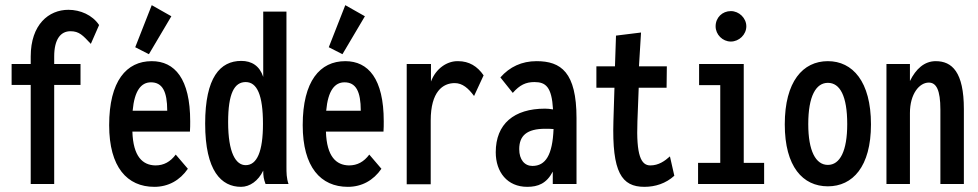

<svg xmlns="http://www.w3.org/2000/svg" viewBox="-20 -713 3790 744"><path d="M99 0H190V-384H292V-465H190V-494C190 -561 215 -592 253 -592C287 -592 301 -576 332 -543L364 -616C338 -655 291 -675 245 -675C169 -675 99 -618 99 -494V-465H25V-384H99Z M557 -503 644 -650 568 -693 504 -530ZM578 11C632 11 677 -14 708 -59L661 -114C640 -86 615 -72 582 -72C533 -73 496 -106 493 -203H716C717 -216 717 -230 717 -243C717 -408 657 -476 568 -476C470 -476 403 -399 403 -228C403 -65 473 11 578 11ZM494 -284C501 -362 527 -394 565 -394C609 -394 628 -359 628 -284Z M914 11C948 11 981 -12 1000 -52C1000 -30 1002 -19 1009 0H1098C1090 -23 1090 -44 1090 -67V-668H1000V-415C986 -458 955 -477 915 -477C833 -477 775 -413 775 -234C775 -50 838 11 914 11ZM932 -73C894 -73 864 -120 864 -240C864 -351 888 -395 932 -395C976 -395 999 -345 999 -233C999 -126 976 -73 932 -73Z M1307 -503 1394 -650 1318 -693 1254 -530ZM1328 11C1382 11 1427 -14 1458 -59L1411 -114C1390 -86 1365 -72 1332 -72C1283 -73 1246 -106 1243 -203H1466C1467 -216 1467 -230 1467 -243C1467 -408 1407 -476 1318 -476C1220 -476 1153 -399 1153 -228C1153 -65 1223 11 1328 11ZM1244 -284C1251 -362 1277 -394 1315 -394C1359 -394 1378 -359 1378 -284Z M1556 1H1649V-246C1649 -358 1696 -391 1742 -391C1772 -391 1795 -371 1817 -341L1854 -421C1830 -456 1798 -476 1755 -476C1713 -477 1669 -448 1650 -397V-465H1556Z M2023 11C2065 11 2098 -2 2122 -48V0H2214V-255C2214 -433 2154 -476 2059 -476C2002 -476 1955 -454 1919 -413L1967 -353C1994 -384 2018 -395 2051 -395C2095 -395 2118 -376 2123 -289C2112 -291 2101 -292 2092 -292C1972 -292 1901 -233 1901 -123C1901 -46 1946 11 2023 11ZM1992 -135C1992 -187 2021 -214 2093 -214C2102 -214 2113 -214 2125 -213C2121 -112 2094 -70 2043 -70C2013 -70 1992 -94 1992 -135Z M2477 11C2519 11 2560 -2 2593 -32L2576 -107C2556 -89 2532 -72 2500 -72C2464 -72 2445 -111 2450 -243L2455 -373H2563L2564 -456H2456L2464 -587L2367 -575L2363 -456H2291V-373H2361L2357 -244C2351 -45 2389 11 2477 11Z M2812 -552C2844 -552 2872 -579 2872 -611C2872 -643 2844 -670 2812 -670C2779 -670 2753 -645 2753 -611C2753 -579 2780 -552 2812 -552ZM2685 0H2941V-82H2862V-465H2689V-383H2771V-82H2685Z M3188 9C3284 9 3355 -67 3355 -231C3355 -397 3284 -476 3188 -476C3091 -476 3021 -397 3021 -231C3021 -67 3091 9 3188 9ZM3188 -74C3141 -74 3112 -128 3112 -232C3112 -341 3142 -392 3188 -392C3235 -392 3263 -341 3263 -232C3263 -128 3235 -74 3188 -74Z M3415 0H3506V-275C3506 -350 3543 -393 3579 -393C3608 -393 3624 -365 3624 -288V0H3715V-290C3715 -434 3669 -476 3606 -476C3562 -476 3529 -446 3506 -399V-465H3415Z"/></svg>

Font: Inconsolata Condensed
Style: Bold
Weight: 700
Width: 3
Monospace: yes
Designer: Raph Levien, Cyreal, Brenton Simpson
Foundry: Raph Levien, Cyreal, Google
Version: Version 3.100